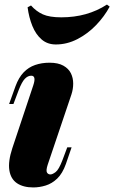

<svg xmlns="http://www.w3.org/2000/svg" viewBox="-20 -808 501 842"><path d="M126 -434Q140 -476 117 -476Q102 -476 89 -462.5Q76 -449 62 -413L39 -352H20L48 -430Q62 -468 83.5 -490.5Q105 -513 134 -523Q163 -533 197 -533Q235 -533 258 -520Q281 -507 291 -486.5Q301 -466 301 -441.5Q301 -417 293 -393L189 -85Q181 -60 186 -51.5Q191 -43 201 -43Q210 -43 224 -53.5Q238 -64 254 -106L275 -162H294L269 -89Q254 -47 231 -25Q208 -3 180.5 5.5Q153 14 126 14Q82 14 54.5 -4.5Q27 -23 21 -61.5Q15 -100 34 -158ZM249 -732Q306 -732 356 -746Q406 -760 449 -788L461 -779Q438 -736 401.5 -698Q365 -660 319.5 -636.5Q274 -613 225 -613Q188 -613 162.5 -635Q137 -657 122 -694Q107 -731 101 -776L116 -784Q139 -758 168 -745Q197 -732 249 -732Z"/></svg>

Font: Playfair Display Black
Style: Italic
Weight: 900
Italic angle: -14°
Designer: Claus Eggers Sørensen
Foundry: Claus Eggers Sørensen
Version: Version 1.203